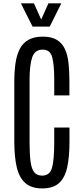

<svg xmlns="http://www.w3.org/2000/svg" viewBox="-20 -1082 478 1113"><path d="M224.6 10.3Q162.1 10.3 126.7 -21Q91.3 -52.2 77.1 -112.5Q63 -172.9 63 -260.3V-611.3Q63 -667 69.6 -714.1Q76.2 -761.2 93.5 -796.1Q110.8 -831.1 143.3 -850.3Q175.8 -869.6 228 -869.6Q279.3 -869.6 310.1 -850.6Q340.8 -831.5 356.4 -797.4Q372.1 -763.2 377.2 -716.6Q382.3 -669.9 382.3 -614.3V-528.8H294.4V-618.7Q294.4 -705.6 282.7 -750Q271 -794.4 227.5 -794.4Q182.1 -794.4 166.7 -749.8Q151.4 -705.1 151.4 -619.1V-259.3Q151.4 -189.5 157 -146.2Q162.6 -103 178.5 -83.5Q194.3 -64 224.6 -64Q268.6 -64 281.5 -109.4Q294.4 -154.8 294.4 -259.3V-342.8H382.8V-260.3Q382.8 -172.4 369.6 -112.1Q356.4 -51.8 322.3 -20.8Q288.1 10.3 224.6 10.3ZM168.9 -927.7 101.1 -1062.5H176.8L218.8 -968.8L260.7 -1062.5H335.4L268.1 -927.7Z"/></svg>

Font: AntonioLight
Style: Regular
Weight: 300
Designer: Vernon Adams
Foundry: Vernon Adams
Version: Version 1.002